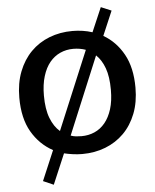

<svg xmlns="http://www.w3.org/2000/svg" viewBox="-60 -802 818 1011"><g transform="rotate(-5 349.0 -297.0)"><path d="M511 -752 566 -729 511 -600Q577 -562 616.5 -491Q656 -420 656 -314Q656 -237 632.5 -177Q609 -117 567.5 -75.5Q526 -34 469.5 -12Q413 10 347 10Q322 10 297 6.5Q272 3 251 -2L183 158L128 134L195 -24Q125 -62 83.5 -133.5Q42 -205 42 -314Q42 -391 65.5 -451.5Q89 -512 130.5 -554Q172 -596 228.5 -618Q285 -640 351 -640Q378 -640 405 -636Q432 -632 456 -624ZM172 -314Q172 -242 190.5 -194.5Q209 -147 240 -121L413 -535Q382 -546 347 -546Q310 -546 278 -531.5Q246 -517 222.5 -488.5Q199 -460 185.5 -416Q172 -372 172 -314ZM351 -84Q388 -84 420 -98Q452 -112 475.5 -140.5Q499 -169 512.5 -212Q526 -255 526 -314Q526 -383 509.5 -428.5Q493 -474 464 -501L294 -92Q308 -87 322 -85.5Q336 -84 351 -84Z"/></g></svg>

Font: Mukta Mahee SemiBold
Style: Regular
Weight: 600
Designer: Shuchita Grover, Noopur Datye, Girish Dalvi, Yashodeep Gholap
Foundry: Ek Type
Version: Version 2.538;PS 1.000;hotconv 16.6.51;makeotf.lib2.5.65220;